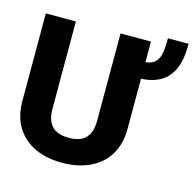

<svg xmlns="http://www.w3.org/2000/svg" viewBox="-109 -864 1010 988"><g transform="rotate(15 395.5 -370.0)"><path d="M26 -244C26 -203 33 -167 46 -135C86 -44 175 10 305 10C345 10 382 5 416 -6C516 -37 586 -117 586 -245V-513C722 -520 776 -602 776 -742V-750H666V-742C666 -658 656 -609 586 -601V-711H424V-246C424 -163 386 -123 305 -123C225 -123 186 -163 186 -246V-711H26Z"/></g></svg>

Font: Asimov Pro
Style: Blk
Weight: 900
Designer: Google
Version: Version 2.000980; 2014